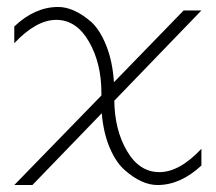

<svg xmlns="http://www.w3.org/2000/svg" viewBox="-20 -531 619 551"><path d="M272 -206 73 0H21L271 -257V-264Q271 -350 235 -412Q199 -474 141.5 -474Q84 -474 21 -407V-455Q80 -511 147 -511Q192 -511 242 -468Q267 -445 285 -400Q303 -355 307 -295L507 -501H558L308 -242Q309 -158 344.5 -97.5Q380 -37 437.5 -37Q495 -37 558 -104V-56Q498 0 432 0Q387 0 339 -42Q314 -63 295.5 -105.5Q277 -148 272 -206Z"/></svg>

Font: Bubbler One
Style: Regular
Weight: 400
Designer: Brenda Gallo (gbrenda1987@gmail.com)
Foundry: Brenda Gallo
Version: Version 1.003